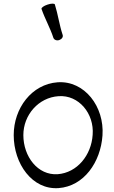

<svg xmlns="http://www.w3.org/2000/svg" viewBox="-20 -996 614 1036"><path d="M204 -948C222 -895 251 -845 268 -792C272 -781 286 -775 300 -780C314 -785 322 -797 318 -808C300 -862 293 -918 276 -972C274 -978 256 -978 236 -971C217 -965 202 -954 204 -948ZM296 19C433 9 523 -121 533 -265C544 -421 436 -562 291 -552C151 -542 54 -412 54 -267C54 -112 154 29 296 19ZM106 -267C106 -376 188 -470 296 -477C405 -485 489 -383 480 -269C473 -159 397 -64 291 -56C184 -49 106 -151 106 -267Z"/></svg>

Font: Nupuram Light
Style: Regular
Weight: 300
Designer: Santhosh Thottingal (santhosh.thottingal@gmail.com)
Foundry: SMC
Version: Version 1.000